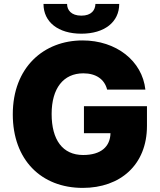

<svg xmlns="http://www.w3.org/2000/svg" viewBox="-20 -916 789 946"><path d="M507.8 -474.6H696.3C680.7 -616.2 552.7 -716.8 386.7 -716.8C196.3 -716.8 43 -585 43 -352.5C43 -128.9 182.6 9.8 387.7 9.8C572.3 9.8 704.1 -103.5 704.1 -295.9V-392.6H393.6V-259.8H524.4C522.9 -193.8 478 -152.3 389.6 -152.3C288.1 -152.3 234.4 -227.5 234.4 -354.5C234.4 -480.5 292 -554.7 390.6 -554.7C453.1 -554.7 495.1 -525.4 507.8 -474.6ZM567.4 -896.5H450.2C449.2 -866.2 430.7 -838.9 380.9 -838.9C330.1 -838.9 310.5 -867.2 310.5 -896.5H194.3C194.3 -807.6 266.6 -750 380.9 -750C495.1 -750 567.4 -807.6 567.4 -896.5Z"/></svg>

Font: Pretendard Black
Style: Regular
Weight: 900
Designer: Base glyphs from Inter by Rasmus Andersson; Hangeul glyphs from Noto Sans CJK(Source Han Sans) by Jang Soo-young and Kan
Foundry: Kil Hyung-jin
Version: Version 1.309;Glyphs 3.2 (3225)